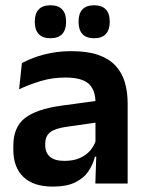

<svg xmlns="http://www.w3.org/2000/svg" viewBox="-20 -696 554 728"><path d="M341.5 0 345.5 -119.5 342 -131V-284.5V-307Q342 -356 315.5 -379Q289 -402 228.5 -402Q178 -402 133.8 -388.5Q89.5 -375 52.5 -357.5L63 -457Q85 -468.5 113 -478.8Q141 -489 175.8 -495.5Q210.5 -502 251 -502Q311 -502 351.8 -488Q392.5 -474 417.2 -447.8Q442 -421.5 453 -385Q464 -348.5 464 -304V0ZM180 11.5Q107 11.5 68.8 -25Q30.5 -61.5 30.5 -128.5V-143Q30.5 -214 74.5 -248.2Q118.5 -282.5 213.5 -295.5L353.5 -314.5L360.5 -233.5L231 -215Q188 -209 169.8 -194.2Q151.5 -179.5 151.5 -151V-145.5Q151.5 -117.5 169.2 -101.8Q187 -86 224.5 -86Q258.5 -86 282.8 -96.8Q307 -107.5 322.2 -125.5Q337.5 -143.5 344 -165.5L361.5 -102H340Q332 -70.5 314.2 -45Q296.5 -19.5 264.2 -4Q232 11.5 180 11.5ZM171 -551Q141.5 -551 126.8 -567Q112 -583 112 -611.5V-615.5Q112 -644.5 126.8 -660.2Q141.5 -676 171 -676Q201 -676 215.8 -660.2Q230.5 -644.5 230.5 -615.5V-611.5Q230.5 -583 215.8 -567Q201 -551 171 -551ZM337 -551Q307 -551 292.5 -567Q278 -583 278 -611.5V-615.5Q278 -644.5 292.5 -660.2Q307 -676 337 -676Q366.5 -676 381.2 -660.2Q396 -644.5 396 -615.5V-611.5Q396 -583 381.2 -567Q366.5 -551 337 -551Z"/></svg>

Font: Anek Bangla
Style: Semi-bold
Weight: 600
Designer: Sulekha Rajkumar (Bangla), Yesha Goshar (Latin)
Foundry: Ek Type
Version: Version 1.002;March 21, 2022;FontCreator 13.0.0.2683 64-bit